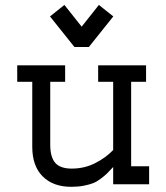

<svg xmlns="http://www.w3.org/2000/svg" viewBox="-20 -736 665 767"><path d="M237.3 -716.3 179.7 -670.4 277.3 -548.3H335L432.6 -670.4L375 -716.3L306.2 -629.4ZM266.6 -62.5Q316.9 -62.5 359.6 -84Q402.3 -105.5 432.1 -136.7V-409.2H372.1V-475.1H563.5V-409.2H503.9V-71.8H575.7V0H432.1V-68.8Q416 -51.3 407.2 -42.7Q398.4 -34.2 382.3 -22Q366.2 -9.8 351.6 -4.2Q336.9 1.5 314.5 5.9Q292 10.3 264.6 10.3Q192.4 10.3 150.6 -31.2Q108.9 -72.8 108.9 -149.4V-409.2H48.8V-475.1H240.2V-409.2H180.7V-157.7Q180.7 -108.4 200.7 -85.4Q220.7 -62.5 266.6 -62.5Z"/></svg>

Font: Eligible
Style: Regular
Weight: 500
Version: Version 1.1